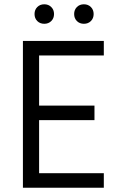

<svg xmlns="http://www.w3.org/2000/svg" viewBox="-20 -884 577 904"><path d="M87.9 -691.4H468.8V-623H164.1V-386.7H424.8V-318.4H164.1V-68.4H468.8V0H87.9ZM375 -863.8Q395 -863.8 408 -850.8Q420.9 -837.9 420.9 -817.9Q420.9 -797.9 408 -784.9Q395 -772 375 -772Q355 -772 342 -784.9Q329.1 -797.9 329.1 -817.9Q329.1 -837.9 342 -850.8Q355 -863.8 375 -863.8ZM188.5 -863.8Q208.5 -863.8 221.4 -850.8Q234.4 -837.9 234.4 -817.9Q234.4 -797.9 221.4 -784.9Q208.5 -772 188.5 -772Q168.5 -772 155.5 -784.9Q142.6 -797.9 142.6 -817.9Q142.6 -837.9 155.5 -850.8Q168.5 -863.8 188.5 -863.8Z"/></svg>

Font: Gidole
Style: Regular
Weight: 400
Version: Version 2.100; ttfautohint (v1.8.4.7-5d5b)